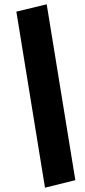

<svg xmlns="http://www.w3.org/2000/svg" viewBox="-20 -790 397 892"><path d="M189 82 56 -736 197 -770 330 47Z"/></svg>

Font: Nunito Sans 8pt Black
Style: Italic
Weight: 900
Italic angle: -9°
Version: Version 3.101;gftools[0.9.27]